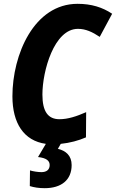

<svg xmlns="http://www.w3.org/2000/svg" viewBox="-20 -745 607 1005"><path d="M214 240C300 240 355 198 355 119C355 70 325 44 283 34L298 8C346 3 391 -9 430 -26L431 -158C381 -136 336 -121 291 -121C231 -121 202 -162 202 -250C202 -373 263 -594 388 -594C428 -594 463 -578 502 -552L567 -673C516 -707 458 -725 386 -725C158 -725 45 -459 45 -241C45 -101 104 -8 220 8L179 77C224 82 240 97 240 119C240 143 224 156 197 156C179 156 153 152 137 147L136 229C158 236 184 240 214 240Z"/></svg>

Font: Noto Sans Display SemiCondensed Extra
Style: Italic
Weight: 800
Width: 4
Italic angle: -12°
Designer: Monotype Design Team
Foundry: Monotype Imaging Inc.
Version: Version 1.900